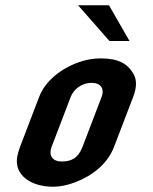

<svg xmlns="http://www.w3.org/2000/svg" viewBox="-20 -704 581 730"><path d="M129 -336 56.3 -146C51 -132 47.3 -119.2 45.4 -107.5C33.6 -37.6 98.1 6 182 6C207.8 6 235.4 0.5 264.6 -10.5C331.9 -35.9 389 -81.1 413.8 -146L486.5 -336C500 -371.3 500.5 -400 488.1 -422C465.4 -462.2 430.6 -482 362.2 -482C334.7 -482 307.3 -477.2 279.8 -467.5C211.1 -443.3 151.7 -395.5 129 -336ZM329.2 -389C363.4 -389 377.9 -365.9 366.5 -336L294.6 -148C283 -117.7 265.9 -90 214.9 -90C178 -90 164.1 -114.1 176.3 -146L249 -336C259.1 -362.6 288.3 -389 329.2 -389ZM396.2 -548H472.5L394.4 -684H276.9Z"/></svg>

Font: Din Kursivschrift
Style: Breit
Weight: 400
Version: Version 1.089